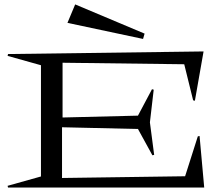

<svg xmlns="http://www.w3.org/2000/svg" viewBox="-20 -843 998 863"><path d="M14.2 -7.8 164.1 -49.8V-549.8L14.2 -591.8L16.1 -600.1L895 -611.8L856 -390.1L848.1 -392.1L808.1 -554.2L261.2 -561V-314.9L600.1 -323.2L663.1 -441.9L670.9 -439.9L653.8 -293L672.9 -147L665 -145L600.1 -263.2L258.8 -271V-43L812 -50.8L869.1 -230L877 -231.9L897.9 0H16.1ZM283.2 -740.2 317.9 -823.2 629.9 -691.9 623 -668Z"/></svg>

Font: Halibut Exp
Style: Regular
Weight: 400
Width: 7
Designer: Matteo Maggi
Foundry: Collletttivo
Version: Version 3.080 | FøM Fix